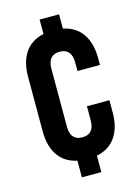

<svg xmlns="http://www.w3.org/2000/svg" viewBox="-112 -774 624 858"><g transform="rotate(-15 200.0 -345.0)"><path d="M262 -444V-483Q262 -548 207 -548Q152 -548 152 -483V-216Q152 -152 207 -152Q262 -152 262 -216V-281H366V-224Q366 -155 336 -111.5Q306 -68 248 -56V20H158V-57Q101 -69 71.5 -112Q42 -155 42 -224V-476Q42 -545 71.5 -588Q101 -631 158 -643V-710H248V-644Q306 -632 336 -588.5Q366 -545 366 -476V-444Z"/></g></svg>

Font: kids-team
Style: team
Weight: 400
Designer: Ryoichi Tsunekawa, Thomas Gollenia, Laura Emeder
Foundry: Ryoichi Tsunekawa, Thomas Gollenia, Laura Emeder
Version: Version 2.000